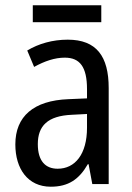

<svg xmlns="http://www.w3.org/2000/svg" viewBox="-20 -696 500 726"><path d="M363 -676H104V-612H363ZM236 -546C179 -546 126 -531 83 -505L109 -443C149 -465 187 -478 225 -478C282 -478 309 -443 309 -359V-324L239 -321C107 -316 38 -256 38 -150C38 -58 85 10 172 10C239 10 279 -18 312 -75H315L329 0H391V-363C391 -483 345 -546 236 -546ZM252 -262 309 -265V-213C309 -113 264 -58 198 -58C152 -58 123 -87 123 -151C123 -220 160 -258 252 -262Z"/></svg>

Font: Noto Sans Khmer UI Condensed
Style: Regular
Weight: 400
Width: 3
Designer: Danh Hong and the Monotype Design Team
Foundry: Monotype Imaging Inc.
Version: Version 2.002